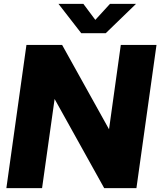

<svg xmlns="http://www.w3.org/2000/svg" viewBox="-20 -975 844 995"><path d="M791 -742 687 0H520L263 -462L198 0H13L117 -742H302L545 -305L606 -742ZM685 -955 528 -803H401L283 -955H412L474 -872L550 -955Z"/></svg>

Font: Morrison ExtraBold
Style: Regular
Weight: 800
Designer: Pablo Impallari, Rodrigo Fuenzalida (Modified by Dan O. Williams)
Version: Version 0.03;June 6, 2019;FontCreator 11.5.0.2425 64-bit; tt